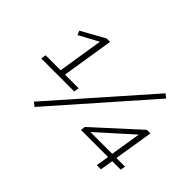

<svg xmlns="http://www.w3.org/2000/svg" viewBox="-123 -1054 1402 1402"><g transform="rotate(45 578.0 -352.5)"><path d="M101 -264 107 -303H262L320 -668L341 -666L168 -572L154 -604L336 -705H371L307 -303H448L442 -264ZM317 21 286 -3 923 -726 953 -702ZM939 0 955 -100H675L680 -135L1015 -441H1052L1003 -138H1092L1086 -100H998L982 0ZM960 -138 1000 -388H1013L718 -123V-138Z"/></g></svg>

Font: Nunito Sans 10pt Expanded ExtraLight
Style: Italic
Weight: 250
Width: 7
Italic angle: -9°
Designer: Vernon Adams
Foundry: Vernon Adams
Version: Version 3.101;gftools[0.9.27]